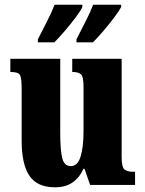

<svg xmlns="http://www.w3.org/2000/svg" viewBox="-20 -786 617 816"><path d="M214 10Q138 10 105 -39Q72 -88 72 -188V-409Q72 -452 65.5 -466Q59 -480 27 -480H24V-536H236V-222Q236 -148 244.5 -114Q253 -80 281 -80Q310 -80 322.5 -120.5Q335 -161 335 -230V-418Q335 -461 323.5 -470.5Q312 -480 290 -480H287V-536H497V-118Q497 -75 509.5 -65.5Q522 -56 544 -56H554V0H363L339 -69H335Q317 -30 287.5 -10Q258 10 214 10ZM305 -619Q322 -653 342.5 -692.5Q363 -732 376 -766H495V-756Q486 -739 464.5 -710.5Q443 -682 418.5 -653.5Q394 -625 375 -606H305ZM141 -619Q158 -653 178.5 -692.5Q199 -732 212 -766H330V-756Q322 -739 300.5 -710.5Q279 -682 254.5 -653.5Q230 -625 211 -606H141Z"/></svg>

Font: Noto Serif Bengali ExtraCondensed Black
Style: Regular
Weight: 900
Width: 2
Designer: Juan Bruce, Universal Thirst, Indian Type Foundry and the Monotype Design Team.
Foundry: Monotype Imaging Inc.
Version: Version 2.003; ttfautohint (v1.8.4.7-5d5b)